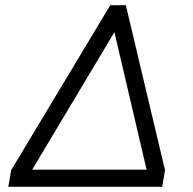

<svg xmlns="http://www.w3.org/2000/svg" viewBox="-20 -720 745 740"><path d="M23 -64 405 -700H465L616 -64L605 0H12ZM545 -66 421 -596 104 -66Z"/></svg>

Font: Bai Jamjuree
Style: Italic
Weight: 400
Italic angle: -10°
Version: Version 1.000; ttfautohint (v1.6)